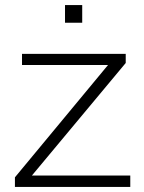

<svg xmlns="http://www.w3.org/2000/svg" viewBox="-20 -739 571 759"><path d="M39 0V-38L407 -482H67V-526H477V-490L106 -45H495V0ZM237 -649V-719H305V-649Z"/></svg>

Font: Archivo SemiExpanded Thin
Style: Regular
Weight: 250
Width: 6
Designer: Hector Gatti
Foundry: Omnibus-Type
Version: Version 2.001